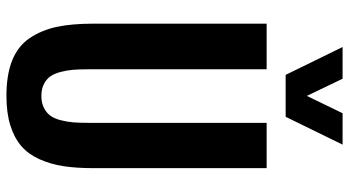

<svg xmlns="http://www.w3.org/2000/svg" viewBox="-268 -822 1101 606"><g transform="rotate(90 283.0 -519.5)"><path d="M216.8 -870.1 128.9 -1049.8H229L283.2 -937L337.9 -1049.8H437L349.1 -870.1ZM283.2 11.2Q216.3 11.2 170.9 -7.1Q125.5 -25.4 100.6 -62.5Q75.7 -99.6 65.4 -147.2Q55.2 -194.8 55.2 -262.2V-810.1H199.2V-245.1Q199.2 -218.8 200.7 -200Q202.1 -181.2 207.3 -160.9Q212.4 -140.6 221.2 -127.9Q230 -115.2 245.6 -107.2Q261.2 -99.1 283.2 -99.1Q305.2 -99.1 321 -107.2Q336.9 -115.2 345.9 -127.9Q355 -140.6 360.1 -160.9Q365.2 -181.2 366.7 -200Q368.2 -218.8 368.2 -245.1V-810.1H511.2V-262.2Q511.2 -209 504.9 -168.2Q498.5 -127.4 482.9 -92.8Q467.3 -58.1 441.7 -35.9Q416 -13.7 376.5 -1.2Q336.9 11.2 283.2 11.2Z"/></g></svg>

Font: Oswald Medium
Style: Regular
Weight: 500
Designer: Vernon Adams
Foundry: Vernon Adams
Version: Version 4.103